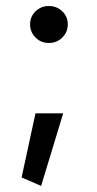

<svg xmlns="http://www.w3.org/2000/svg" viewBox="-20 -488 319 629"><path d="M78.6 -408.2Q78.6 -433.6 96.4 -450.9Q114.3 -468.3 140.1 -468.3Q166 -468.3 184.1 -450.9Q202.1 -433.6 202.1 -408.2Q202.1 -382.8 184.1 -365Q166 -347.2 140.1 -347.2Q114.3 -347.2 96.4 -365Q78.6 -382.8 78.6 -408.2ZM96.2 -116.7H187L114.7 121.1L50.8 93.3Z"/></svg>

Font: Estedad-FD Medium
Style: Regular
Weight: 500
Designer: Amin Abedi
Version: Version 7.3